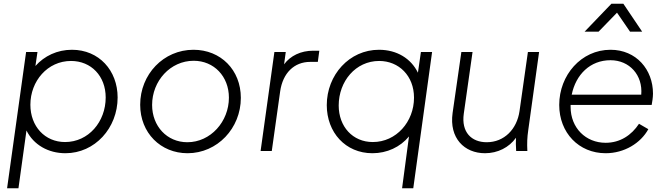

<svg xmlns="http://www.w3.org/2000/svg" viewBox="-20 -810 3581 1030"><path d="M18 200H79L122 -110C160 -33 239 12 331 12C489 12 611 -123 611 -287C611 -432 511 -543 366 -543C287 -543 218 -510 170 -456L181 -531H120ZM143 -248C143 -375 235 -483 361 -483C469 -483 547 -402 547 -287C547 -157 455 -48 329 -48C221 -48 143 -132 143 -248Z M986 12C1146 12 1272 -122 1272 -285C1272 -435 1164 -543 1018 -543C857 -543 732 -411 732 -248C732 -97 842 12 986 12ZM796 -247C796 -376 894 -484 1019 -484C1128 -484 1208 -400 1208 -286C1208 -158 1110 -47 985 -47C876 -47 796 -133 796 -247Z M1378 0H1438L1483 -320C1497 -418 1558 -478 1644 -478H1685L1693 -538H1660C1594 -538 1538 -511 1504 -465L1513 -531H1452Z M2137 200H2197L2298 -531H2238L2222 -420C2185 -496 2109 -543 2013 -543C1854 -543 1733 -408 1733 -246C1733 -100 1833 12 1978 12C2056 12 2127 -21 2174 -78ZM1797 -244C1797 -374 1888 -483 2014 -483C2120 -483 2201 -403 2201 -286C2201 -157 2106 -48 1980 -48C1872 -48 1797 -131 1797 -244Z M2582 12C2650 12 2711 -19 2748 -71C2747 -49 2747 -27 2749 0H2809C2807 -42 2808 -72 2814 -113L2872 -531H2812L2767 -214C2753 -117 2685 -47 2591 -47C2509 -47 2454 -101 2468 -200L2515 -531H2455L2408 -204C2389 -69 2471 12 2582 12Z M3229 12C3329 12 3417 -42 3458 -117L3408 -146C3368 -85 3307 -44 3229 -44C3123 -44 3041 -123 3041 -237V-247H3476C3479 -263 3483 -288 3483 -308C3483 -436 3394 -543 3255 -543C3098 -543 2980 -407 2980 -247C2980 -98 3085 12 3229 12ZM3047 -302C3069 -410 3146 -487 3255 -487C3357 -487 3429 -407 3420 -302ZM3116 -640H3191L3290 -742L3360 -640H3425L3324 -790H3260Z"/></svg>

Font: Mluvka Light
Style: Italic
Weight: 300
Italic angle: -8°
Designer: Modified by Jiří Krblich, Original typeface by Gumpita Rahayu
Foundry: Gumpita Rahayu & Jiří Krblich
Version: Version 2.000;Glyphs 3.1.1 (3134)